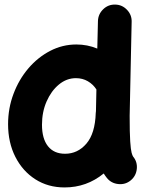

<svg xmlns="http://www.w3.org/2000/svg" viewBox="-20 -759 644 846"><path d="M316.4 -563Q365.2 -563 408.7 -544.9L411.6 -666.5Q412.6 -696.8 434.8 -718.3Q457 -739.7 487.8 -738.8Q518.1 -738.3 539.6 -715.8Q561 -693.4 560.1 -663.1L551.3 -248.5Q551.3 -173.3 553.7 -136.5Q556.2 -99.6 559.8 -86.4Q563.5 -73.2 566.4 -69.3Q585.9 -45.9 582.8 -14.9Q579.6 16.1 556.2 35.6Q532.7 55.2 501.5 52Q470.2 48.8 451.2 25.4Q443.4 15.6 437 5.4Q361.8 66.9 264.6 66.9Q191.9 66.9 135.7 31Q79.6 -4.9 47.6 -67.9Q15.6 -130.9 15.6 -211.9Q15.6 -282.2 39.6 -345.7Q63.5 -409.2 105.2 -458Q147 -506.8 201.2 -534.9Q255.4 -563 316.4 -563ZM165 -209.5Q165 -147.9 191.4 -114.7Q217.8 -81.5 266.6 -81.5Q322.3 -81.5 360.6 -126Q398.9 -170.4 401.9 -261.2Q401.9 -265.6 402.8 -269.5L404.8 -364.7Q390.6 -387.2 367.2 -400.9Q343.8 -414.6 314.5 -414.6Q273.4 -414.6 239.5 -386.5Q205.6 -358.4 185.3 -312Q165 -265.6 165 -209.5Z"/></svg>

Font: Mikhak-DS1-FD ExtraBold
Style: Regular
Weight: 800
Designer: Amin Abedi
Version: Version 3.2